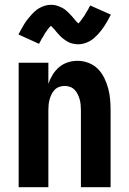

<svg xmlns="http://www.w3.org/2000/svg" viewBox="-20 -782 540 802"><path d="M58 0V-520H182V-432Q189 -452 200 -470Q211 -488 227 -501.5Q243 -515 263 -521.5Q283 -528 304 -528Q327 -528 349.5 -519.5Q372 -511 388.5 -494.5Q405 -478 415.5 -456.5Q426 -435 432 -412.5Q438 -390 440 -366.5Q442 -343 442 -320V0H318V-320Q318 -332 317 -343.5Q316 -355 313 -366Q310 -377 305 -387.5Q300 -398 292 -406.5Q284 -415 273 -419Q262 -423 250 -423Q238 -423 227 -419Q216 -415 208 -406.5Q200 -398 195 -387.5Q190 -377 187 -366Q184 -355 183 -343.5Q182 -332 182 -320V0ZM307 -597Q302 -597 297.5 -597.5Q293 -598 288 -599Q283 -600 279 -601Q275 -602 270.5 -604Q266 -606 261.5 -608.5Q257 -611 253.5 -613.5Q250 -616 246 -619Q242 -622 238.5 -625Q235 -628 231.5 -631.5Q228 -635 225 -638.5Q222 -642 219 -645Q216 -648 213.5 -651.5Q211 -655 207 -659.5Q203 -664 199.5 -667.5Q196 -671 192.5 -674.5Q189 -678 189 -679H197Q197 -677 194 -675Q191 -673 188 -669.5Q185 -666 184 -665Q183 -664 181.5 -662Q180 -660 178.5 -658Q177 -656 175.5 -653.5Q174 -651 172 -648.5Q170 -646 168 -643Q166 -640 164.5 -637Q163 -634 161 -630.5Q159 -627 156.5 -623.5Q154 -620 152 -616Q150 -612 148 -608Q146 -604 143 -599L57 -638Q64 -651 70.5 -663Q77 -675 83.5 -685Q90 -695 97 -703.5Q104 -712 110.5 -719.5Q117 -727 126.5 -735.5Q136 -744 146.5 -749.5Q157 -755 169 -758.5Q181 -762 193 -762Q198 -762 202.5 -761.5Q207 -761 212 -760Q217 -759 221 -757.5Q225 -756 229.5 -754Q234 -752 238.5 -750Q243 -748 246.5 -745.5Q250 -743 254 -740Q258 -737 261.5 -733.5Q265 -730 268.5 -726.5Q272 -723 275 -720Q278 -717 281 -713.5Q284 -710 286.5 -707Q289 -704 293 -699Q297 -694 300.5 -690.5Q304 -687 307.5 -684Q311 -681 311 -680H303Q303 -681 306 -683Q309 -685 312 -689Q315 -693 316 -694Q317 -695 318.5 -697Q320 -699 321.5 -701Q323 -703 324.5 -705.5Q326 -708 328 -710.5Q330 -713 332 -715.5Q334 -718 335.5 -721.5Q337 -725 339 -728Q341 -731 343.5 -735Q346 -739 348 -742.5Q350 -746 352 -750.5Q354 -755 357 -759L443 -721Q436 -707 429.5 -695.5Q423 -684 416.5 -674Q410 -664 403 -655Q396 -646 389.5 -639Q383 -632 373.5 -623.5Q364 -615 353.5 -609.5Q343 -604 331 -600.5Q319 -597 307 -597Z"/></svg>

Font: Iosevka Extrabold
Style: Regular
Weight: 800
Monospace: yes
Designer: Belleve Invis
Foundry: Belleve Invis
Version: Version 32.5.0; ttfautohint (v1.8.4)